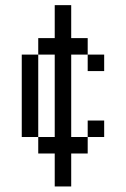

<svg xmlns="http://www.w3.org/2000/svg" viewBox="-20 -582 478 728"><path d="M312.5 -125H375V-62.5H312.5ZM187.5 -562.5H250V-437.5H312.5V-375H250V-62.5H312.5V0H250V125H187.5V0H125V-62.5H187.5V-375H125V-437.5H187.5ZM62.5 -375H125V-62.5H62.5ZM312.5 -375H375V-312.5H312.5Z"/></svg>

Font: Pixel Operator
Style: Regular
Weight: 400
Designer: Jayvee Enaguas (HarvettFox96)
Version: 2016.04.25